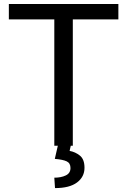

<svg xmlns="http://www.w3.org/2000/svg" viewBox="-20 -731 637 963"><path d="M573.7 -710.9V-633.8H345.2V0H252.4V-633.8H24.4V-710.9ZM270 0H335L329.1 25.9Q357.4 30.8 380.6 49.3Q403.8 67.9 403.8 110.4Q403.8 156.2 366.2 184.3Q328.6 212.4 255.9 212.4L252.4 160.2Q286.1 160.2 309.8 148.9Q333.5 137.7 333.5 111.8Q333.5 87.4 314.7 78.4Q295.9 69.3 254.9 65.9Z"/></svg>

Font: Vazirmatn RD FD
Style: Regular
Weight: 400
Designer: Saber Rastikerdar
Foundry: Saber Rastikerdar
Version: Version 33.003